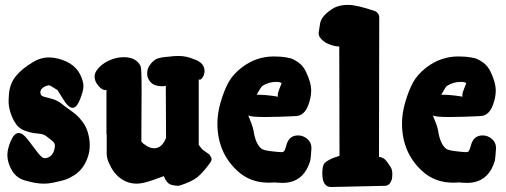

<svg xmlns="http://www.w3.org/2000/svg" viewBox="-20 -751 2041 774"><path d="M9.8 -127Q9.8 -150.4 23.4 -182.6Q37.1 -214.8 55.7 -214.8Q71.3 -214.8 91.3 -189.5Q111.3 -164.1 129.9 -138.7Q148.4 -113.3 160.2 -113.3H161.1Q178.7 -114.3 189.5 -127.9Q200.2 -141.6 201.2 -162.1V-164.1Q201.2 -172.9 194.3 -179.7Q187.5 -186.5 165 -203.1Q156.2 -210.9 130.4 -212.9Q104.5 -214.8 78.1 -225.1Q51.8 -235.4 37.1 -262.7Q14.6 -303.7 14.6 -344.7Q14.6 -347.7 15.1 -354Q15.6 -360.4 15.6 -364.3Q17.6 -411.1 43 -442.9Q68.4 -474.6 112.3 -500Q142.6 -519.5 178.7 -519.5Q193.4 -519.5 214.8 -514.6Q287.1 -496.1 308.6 -438.5Q316.4 -418 316.4 -404.3Q316.4 -384.8 302.7 -350.6Q289.1 -316.4 272.5 -316.4Q255.9 -316.4 234.4 -351.6L211.9 -387.7Q182.6 -407.2 176.8 -407.2Q173.8 -407.2 171.9 -406.2Q142.6 -397.5 142.6 -377.9Q142.6 -377 143.1 -375.5Q143.6 -374 143.6 -373Q145.5 -364.3 156.7 -361.3Q168 -358.4 189.5 -352.5Q210.9 -346.7 229.5 -332Q237.3 -325.2 257.3 -311Q277.3 -296.9 288.1 -287.6Q298.8 -278.3 312.5 -260.3Q326.2 -242.2 333 -220.7Q341.8 -192.4 341.8 -166Q341.8 -118.2 313.5 -77.1Q299.8 -57.6 278.8 -44.4Q257.8 -31.2 244.1 -26.9Q230.5 -22.5 203.1 -16.6Q177.7 -10.7 157.2 -10.7Q132.8 -10.7 108.4 -16.6Q107.4 -16.6 101.6 -18.1Q95.7 -19.5 93.8 -20Q91.8 -20.5 85.9 -22Q80.1 -23.4 77.6 -24.4Q75.2 -25.4 69.8 -27.3Q64.5 -29.3 61.5 -31.2Q58.6 -33.2 53.7 -36.1Q48.8 -39.1 45.9 -42Q43 -44.9 39.1 -48.8Q35.2 -52.7 32.2 -57.6Q9.8 -91.8 9.8 -127Z M648.4 -405.3Q644.5 -403.3 634.8 -403.3Q595.7 -403.3 581.1 -427.7Q573.2 -439.5 573.2 -455.1Q573.2 -477.5 588.9 -495.1Q595.7 -502.9 602.5 -508.3Q609.4 -513.7 618.7 -516.1Q627.9 -518.6 632.8 -519.5Q637.7 -520.5 648.4 -521.5Q659.2 -522.5 660.2 -522.5Q680.7 -525.4 699.2 -525.4Q731.4 -525.4 760.7 -512.7Q799.8 -500 803.7 -472.7Q803.7 -471.7 804.2 -469.2Q804.7 -466.8 804.7 -465.8Q804.7 -452.1 797.9 -440.9Q791 -429.7 785.2 -429.7Q783.2 -429.7 781.2 -431.6V-167Q785.2 -162.1 790 -155.3Q794.9 -148.4 799.8 -145.5L823.2 -128.9Q833 -116.2 833 -109.4Q833 -103.5 827.1 -94.7Q797.9 -54.7 775.4 -36.6Q752.9 -18.6 704.1 -2.9Q701.2 -2 695.3 -2Q680.7 -2.9 669.9 -6.3Q659.2 -9.8 652.8 -18.6Q646.5 -27.3 645.5 -29.3Q644.5 -31.2 640.6 -41Q637.7 -40 597.2 -25.4Q556.6 -10.7 531.2 -10.7Q489.3 -10.7 457 -39.1Q439.5 -54.7 427.7 -76.7Q416 -98.6 413.1 -110.8Q410.2 -123 410.2 -127.9V-210.9Q410.2 -208 409.2 -208V-389.6Q407.2 -387.7 404.3 -387.7Q391.6 -387.7 376.5 -405.3Q361.3 -422.9 361.3 -442.4Q361.3 -454.1 368.2 -464.8Q383.8 -489.3 415 -504.9Q446.3 -520.5 478.5 -520.5Q529.3 -520.5 546.9 -484.4Q550.8 -476.6 550.8 -389.6Q550.8 -361.3 550.3 -289.6Q549.8 -217.8 549.8 -180.7Q553.7 -173.8 569.8 -163.6Q585.9 -153.3 601.6 -153.3Q632.8 -153.3 649.4 -195.3Z M1014.6 -369.1Q1014.6 -369.1 1020.5 -369.1Q1053.7 -369.1 1100.6 -361.3Q1100.6 -362.3 1100.1 -364.3Q1099.6 -366.2 1099.6 -367.2Q1099.6 -377 1107.4 -395.5Q1115.2 -414.1 1115.2 -415V-416Q1108.4 -420.9 1093.8 -420.9Q1062.5 -420.9 1037.1 -404.3Q1032.2 -400.4 1014.6 -369.1ZM980.5 -286.1Q980.5 -285.2 984.9 -275.4Q989.3 -265.6 994.6 -250.5Q1000 -235.4 1002 -224.6Q1009.8 -171.9 1033.2 -152.3Q1041 -144.5 1080.1 -140.6Q1087.9 -139.6 1098.6 -138.7Q1109.4 -137.7 1112.3 -137.7Q1117.2 -137.7 1120.1 -138.2Q1123 -138.7 1125.5 -142.1Q1127.9 -145.5 1128.9 -147.9Q1129.9 -150.4 1132.3 -158.7Q1134.8 -167 1136.7 -172.9Q1148.4 -205.1 1181.6 -205.1Q1202.1 -205.1 1218.8 -190.9Q1235.4 -176.8 1235.4 -155.3V-152.3Q1233.4 -114.3 1230 -101.1Q1226.6 -87.9 1215.8 -67.4Q1184.6 -13.7 1119.1 -13.7Q1110.4 -13.7 1099.1 -14.6Q1087.9 -15.6 1086.9 -15.6Q1085.9 -15.6 1078.1 -15.1Q1070.3 -14.6 1062.5 -14.6Q987.3 -14.6 935.5 -63.5Q856.4 -137.7 856.4 -252.9Q856.4 -293.9 869.1 -337.9Q883.8 -387.7 901.4 -419.4Q918.9 -451.2 954.1 -478.5Q1012.7 -523.4 1083 -523.4Q1100.6 -523.4 1110.4 -522.5Q1133.8 -520.5 1148.9 -516.6Q1164.1 -512.7 1182.6 -499.5Q1201.2 -486.3 1211.9 -464.8Q1234.4 -419.9 1234.4 -385.7Q1234.4 -358.4 1222.7 -327.1Q1207 -285.2 1173.8 -283.2L1154.3 -282.2Q1133.8 -281.2 1104 -280.3Q1074.2 -279.3 1049.8 -279.3Q988.3 -279.3 980.5 -286.1Z M1348.6 -123 1347.7 -563.5Q1330.1 -563.5 1306.2 -572.8Q1282.2 -582 1268.6 -601.6Q1263.7 -611.3 1264.6 -619.1L1270.5 -657.2Q1276.4 -689.5 1327.1 -719.7Q1351.6 -731.4 1382.8 -731.4Q1418 -731.4 1492.2 -706.1Q1507.8 -698.2 1508.8 -682.6L1507.8 -118.2Q1522.5 -117.2 1531.7 -108.4Q1541 -99.6 1553.7 -79.1Q1561.5 -68.4 1561.5 -50.8Q1561.5 -26.4 1556.6 -21.5Q1551.8 -4.9 1534.2 -2L1313.5 2.9Q1279.3 2 1279.3 -52.7Q1279.3 -85.9 1290 -94.7Q1297.9 -102.5 1312.5 -109.4Q1327.1 -116.2 1337.9 -119.1Z M1758.8 -369.1Q1758.8 -369.1 1764.6 -369.1Q1797.9 -369.1 1844.7 -361.3Q1844.7 -362.3 1844.2 -364.3Q1843.8 -366.2 1843.8 -367.2Q1843.8 -377 1851.6 -395.5Q1859.4 -414.1 1859.4 -415V-416Q1852.5 -420.9 1837.9 -420.9Q1806.6 -420.9 1781.2 -404.3Q1776.4 -400.4 1758.8 -369.1ZM1724.6 -286.1Q1724.6 -285.2 1729 -275.4Q1733.4 -265.6 1738.8 -250.5Q1744.1 -235.4 1746.1 -224.6Q1753.9 -171.9 1777.3 -152.3Q1785.2 -144.5 1824.2 -140.6Q1832 -139.6 1842.8 -138.7Q1853.5 -137.7 1856.4 -137.7Q1861.3 -137.7 1864.3 -138.2Q1867.2 -138.7 1869.6 -142.1Q1872.1 -145.5 1873 -147.9Q1874 -150.4 1876.5 -158.7Q1878.9 -167 1880.9 -172.9Q1892.6 -205.1 1925.8 -205.1Q1946.3 -205.1 1962.9 -190.9Q1979.5 -176.8 1979.5 -155.3V-152.3Q1977.5 -114.3 1974.1 -101.1Q1970.7 -87.9 1960 -67.4Q1928.7 -13.7 1863.3 -13.7Q1854.5 -13.7 1843.3 -14.6Q1832 -15.6 1831.1 -15.6Q1830.1 -15.6 1822.3 -15.1Q1814.5 -14.6 1806.6 -14.6Q1731.4 -14.6 1679.7 -63.5Q1600.6 -137.7 1600.6 -252.9Q1600.6 -293.9 1613.3 -337.9Q1627.9 -387.7 1645.5 -419.4Q1663.1 -451.2 1698.2 -478.5Q1756.8 -523.4 1827.1 -523.4Q1844.7 -523.4 1854.5 -522.5Q1877.9 -520.5 1893.1 -516.6Q1908.2 -512.7 1926.8 -499.5Q1945.3 -486.3 1956.1 -464.8Q1978.5 -419.9 1978.5 -385.7Q1978.5 -358.4 1966.8 -327.1Q1951.2 -285.2 1918 -283.2L1898.4 -282.2Q1877.9 -281.2 1848.1 -280.3Q1818.4 -279.3 1793.9 -279.3Q1732.4 -279.3 1724.6 -286.1Z"/></svg>

Font: Essays1743
Style: Bold
Weight: 700
Designer: Based on the typeface in a 1743 English translation of the essays of Montaigne.  PostScript/TrueType font designed by Jo
Version: Version 002.100